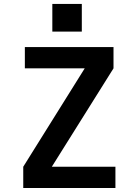

<svg xmlns="http://www.w3.org/2000/svg" viewBox="-20 -934 690 954"><path d="M95.5 0V-105.5L401 -594.5H103.5V-700H544V-594.5L237.5 -105.5H553.5V0ZM240 -914.5H386.5V-777H240Z"/></svg>

Font: Trispace SemiBold
Style: Regular
Weight: 600
Designer: Tyler Finck
Foundry: Etcetera Type Company
Version: Version 1.210; ttfautohint (v1.8.3)